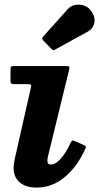

<svg xmlns="http://www.w3.org/2000/svg" viewBox="-20 -812 438 849"><path d="M382 -765Q370.5 -781 351.2 -787.5Q332 -794 312.2 -790.2Q292.5 -786.5 278.5 -770.5L171 -650.5Q162.5 -642.5 171 -633.5L207.5 -595.5Q212.5 -590.5 215.8 -590Q219 -589.5 225 -593.5L366 -671Q392 -685 397.2 -711.2Q402.5 -737.5 382 -765ZM285 -501Q288.5 -514.5 286 -517.2Q283.5 -520 267.5 -520H42Q32.5 -520 29.5 -517Q26.5 -514 26.5 -504V-456Q26.5 -445.5 29.5 -442.8Q32.5 -440 43 -440H100.5Q115 -440 117 -436.8Q119 -433.5 116 -422L46 -112.5Q44.5 -104.5 42.2 -92Q40 -79.5 40 -70Q40 -29 67 -5.8Q94 17.5 142 17.5Q209 17.5 263.8 -27Q318.5 -71.5 353 -145Q358.5 -155.5 359.8 -160.8Q361 -166 350 -171L313.5 -187Q301.5 -192 298.5 -189.8Q295.5 -187.5 290 -176.5Q278 -149.5 263.2 -128.8Q248.5 -108 233.8 -96.2Q219 -84.5 205.5 -84.5Q189.5 -84.5 189.5 -101Q189.5 -105 190.2 -110.5Q191 -116 192 -120Z"/></svg>

Font: Besley
Style: Bold Italic
Weight: 700
Italic angle: -13°
Designer: Owen Earl
Foundry: indestructible type*
Version: Version 2.001